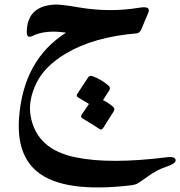

<svg xmlns="http://www.w3.org/2000/svg" viewBox="-20 -295 794 846"><path d="M270 -59Q176 -3 140 72Q103 149 115 216Q141 365 317 399Q467 429 714 398Q754 393 754 412Q754 426 712 440Q672 453 632 482Q592 511 583 515Q573 519 562 521Q263 557 146 463Q52 388 64 224Q83 -32 271 -151Q179 -165 122 -136Q111 -131 105 -134Q97 -139 98 -157Q101 -272 228 -275Q239 -275 264.5 -272Q290 -269 330 -262Q395 -251 461 -250.5Q527 -250 594 -261Q647 -270 633 -238L604 -169Q596 -149 582 -148Q392 -132 270 -59ZM369 45Q375 37 386 40Q406 47 424.5 58Q443 69 459 83Q468 92 462 102L434 146Q458 158 479 176Q487 184 482 194L434 270Q427 280 416 272Q406 264 344 227Q333 220 340 210L372 163Q363 158 351 150.5Q339 143 324 134Q314 128 321 118Z"/></svg>

Font: Amiri
Style: Bold
Weight: 700
Designer: Khaled Hosny
Version: Version 0.113